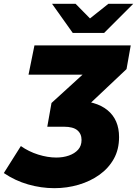

<svg xmlns="http://www.w3.org/2000/svg" viewBox="-113 -779 716 1003"><path d="M171 204Q102 204 34 184.5Q-34 165 -93 125L-4 -16Q37 13 86.5 28.5Q136 44 181 44Q217 44 247 33.5Q277 23 295 3Q313 -17 313 -48Q313 -80 291 -98.5Q269 -117 221 -117H134L156 -241L394 -458L391 -389H36L67 -542H570L548 -418L318 -201L232 -253H275Q388 -253 448.5 -203.5Q509 -154 509 -63Q509 2 481.5 51Q454 100 406.5 134Q359 168 298 186Q237 204 171 204ZM267 -607 159 -759H282L405 -634H296L453 -759H583L431 -607Z"/></svg>

Font: Montserrat Thin ExtraBold
Style: Italic
Weight: 800
Italic angle: -11.3°
Version: Version 9.000